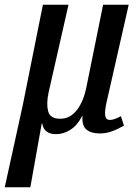

<svg xmlns="http://www.w3.org/2000/svg" viewBox="-42 -556 581 810"><path d="M-22 234 54 -112 139 -536H247L163 -166Q153 -119 161 -87Q169 -55 212 -55Q254 -55 282.5 -92Q311 -129 323 -191L393 -536H501L407 -122Q399 -85 402 -67.5Q405 -50 422 -50Q431 -50 443.5 -54.5Q456 -59 468 -66L481 -26Q455 -11 430 -2Q405 7 380 7Q342 7 322.5 -9.5Q303 -26 306 -66H304Q286 -29 256.5 -9.5Q227 10 194 10Q144 10 136 -35H134L86 234Z"/></svg>

Font: Noto Serif ExtraCondensed Medium
Style: Italic
Weight: 500
Width: 2
Italic angle: -12°
Designer: Monotype Design Team
Foundry: Monotype Imaging Inc.
Version: Version 2.013; ttfautohint (v1.8.4.7-5d5b)